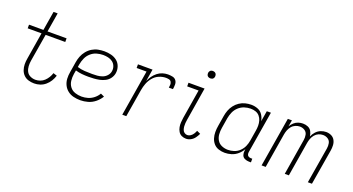

<svg xmlns="http://www.w3.org/2000/svg" viewBox="-48 -1329 3553 1931"><g transform="rotate(20 1728.0 -363.5)"><path d="M337 8Q368 8 399 -2Q430 -12 456 -34Q482 -56 499 -84Q516 -112 526 -143L486 -156Q478 -131 464.5 -108.5Q451 -86 431.5 -67.5Q412 -49 387 -40Q362 -31 337 -31Q307 -31 280.5 -44Q254 -57 241.5 -82.5Q229 -108 227.5 -138Q226 -168 231 -198L280 -491H490V-530H286L320 -735H276L242 -530H88V-491H236L189 -205Q183 -173 183.5 -141.5Q184 -110 194 -81Q204 -52 225 -31Q246 -10 275.5 -1Q305 8 337 8Z M831 8Q871 8 912 -3.5Q953 -15 987.5 -43Q1022 -71 1044 -108L1005 -126Q987 -95 958.5 -72.5Q930 -50 897 -40.5Q864 -31 831 -31Q794 -31 760 -42.5Q726 -54 705 -82Q684 -110 680 -146Q676 -182 682 -219L689 -259Q722 -249 757 -245.5Q792 -242 828 -242Q857 -242 886.5 -244Q916 -246 945.5 -252Q975 -258 1003.5 -272.5Q1032 -287 1051 -313Q1070 -339 1075 -369Q1081 -406 1069 -441Q1057 -476 1029.5 -498Q1002 -520 966.5 -529Q931 -538 894 -538Q861 -538 827.5 -531.5Q794 -525 763.5 -506.5Q733 -488 710.5 -460Q688 -432 675.5 -400Q663 -368 658 -335L640 -225Q633 -188 635 -151.5Q637 -115 652.5 -83.5Q668 -52 695.5 -30.5Q723 -9 758.5 -0.5Q794 8 831 8ZM854 -281Q813 -281 773 -283.5Q733 -286 695 -298L700 -329Q706 -363 720.5 -396Q735 -429 763 -454Q791 -479 825.5 -489Q860 -499 894 -499Q921 -499 948 -493Q975 -487 996 -471Q1017 -455 1027 -429Q1037 -403 1032 -375Q1028 -348 1008 -326Q988 -304 961 -294.5Q934 -285 907.5 -283Q881 -281 854 -281Z M1279 0H1322L1371 -296Q1377 -333 1390.5 -369Q1404 -405 1430 -436.5Q1456 -468 1492.5 -483.5Q1529 -499 1566 -499Q1582 -499 1598 -495.5Q1614 -492 1622 -478.5Q1630 -465 1629.5 -449Q1629 -433 1626 -416H1670Q1674 -441 1674 -466Q1674 -491 1660.5 -509.5Q1647 -528 1623 -533Q1599 -538 1574 -538Q1545 -538 1516 -529Q1487 -520 1462 -500Q1437 -480 1419 -454.5Q1401 -429 1389 -401L1410 -530H1254V-491H1360Z M1963 8Q1988 8 2012.5 -5Q2037 -18 2053.5 -40.5Q2070 -63 2081 -87L2042 -105Q2035 -87 2024.5 -70.5Q2014 -54 1997.5 -42.5Q1981 -31 1963 -31Q1945 -31 1931 -41.5Q1917 -52 1911.5 -68.5Q1906 -85 1904.5 -102.5Q1903 -120 1904.5 -138Q1906 -156 1909 -174L1967 -530H1795V-491H1917L1866 -180Q1862 -155 1860.5 -129.5Q1859 -104 1863.5 -79.5Q1868 -55 1880.5 -34Q1893 -13 1915 -2.5Q1937 8 1963 8ZM1986 -646Q1995 -646 2003.5 -649Q2012 -652 2017.5 -659.5Q2023 -667 2025 -676Q2027 -688 2023.5 -700Q2020 -712 2009.5 -718.5Q1999 -725 1986 -725Q1977 -725 1968.5 -722Q1960 -719 1954.5 -711Q1949 -703 1947 -695Q1945 -682 1948.5 -670Q1952 -658 1963 -652Q1974 -646 1986 -646Z M2377 8Q2412 8 2448 -3Q2484 -14 2513.5 -39.5Q2543 -65 2561 -98L2559 -82Q2555 -57 2562.5 -34.5Q2570 -12 2592 -2Q2614 8 2638 8H2659V-31H2645Q2631 -31 2619.5 -37Q2608 -43 2604.5 -55.5Q2601 -68 2603 -82L2677 -530H2633L2614 -416Q2608 -451 2589 -481Q2570 -511 2536.5 -524.5Q2503 -538 2465 -538Q2433 -538 2401 -530Q2369 -522 2340.5 -503Q2312 -484 2291 -456.5Q2270 -429 2258.5 -398Q2247 -367 2242 -335L2224 -225Q2218 -191 2218 -157Q2218 -123 2227.5 -92Q2237 -61 2258 -37Q2279 -13 2311 -2.5Q2343 8 2377 8ZM2397 -31Q2362 -31 2330.5 -44.5Q2299 -58 2282 -86.5Q2265 -115 2262.5 -149.5Q2260 -184 2266 -219L2284 -329Q2290 -362 2304 -394.5Q2318 -427 2345 -452Q2372 -477 2405.5 -488Q2439 -499 2473 -499Q2501 -499 2526.5 -490.5Q2552 -482 2569 -462Q2586 -442 2593.5 -416.5Q2601 -391 2601 -363Q2601 -335 2596 -307L2578 -197Q2573 -165 2559.5 -133.5Q2546 -102 2520 -77Q2494 -52 2461.5 -41.5Q2429 -31 2397 -31Z M2770 0H2814L2875 -370Q2879 -393 2887.5 -416Q2896 -439 2912.5 -459Q2929 -479 2952.5 -489Q2976 -499 2999 -499Q3028 -499 3051.5 -484Q3075 -469 3080.5 -441Q3086 -413 3081 -384L3018 0H3062L3123 -370Q3127 -393 3135.5 -416Q3144 -439 3160.5 -459Q3177 -479 3200 -489Q3223 -499 3247 -499Q3276 -499 3299.5 -484Q3323 -469 3328.5 -441Q3334 -413 3329 -384L3265 0H3309L3372 -377Q3377 -406 3375.5 -435.5Q3374 -465 3360.5 -489.5Q3347 -514 3321.5 -526Q3296 -538 3267 -538Q3238 -538 3209.5 -526.5Q3181 -515 3160 -491.5Q3139 -468 3127 -440Q3124 -468 3111 -492Q3098 -516 3073 -527Q3048 -538 3019 -538Q2994 -538 2969 -530Q2944 -522 2924 -503.5Q2904 -485 2890 -462L2902 -530H2858Z"/></g></svg>

Font: Iosevka Sparkle Extralight
Style: Italic
Weight: 200
Italic angle: -9°
Designer: Belleve Invis
Foundry: Belleve Invis
Version: Version 4.5.0; ttfautohint (v1.8.3)